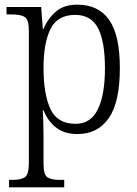

<svg xmlns="http://www.w3.org/2000/svg" viewBox="-20 -566 590 825"><path d="M19 239V207H33Q70 207 87 195.5Q104 184 104 133V-433Q104 -481 87 -492.5Q70 -504 29 -504H8V-536H157L164 -442H167Q186 -487 220.5 -516.5Q255 -546 312 -546Q403 -546 449 -480.5Q495 -415 495 -273Q495 -127 447.5 -58.5Q400 10 313 10Q257 10 221.5 -17.5Q186 -45 167 -92H164Q165 -71 166 -40.5Q167 -10 167 25V136Q167 185 184 196Q201 207 237 207H256V239ZM305 -34Q370 -34 400.5 -96.5Q431 -159 431 -273Q431 -387 401.5 -444.5Q372 -502 303 -502Q227 -502 197 -441.5Q167 -381 167 -274Q167 -162 196.5 -98Q226 -34 305 -34Z"/></svg>

Font: Noto Serif Lao SemiCondensed Light
Style: Regular
Weight: 300
Width: 4
Designer: Monotype Design Team
Foundry: Monotype Imaging Inc.
Version: Version 2.003; ttfautohint (v1.8.4.7-5d5b)